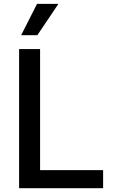

<svg xmlns="http://www.w3.org/2000/svg" viewBox="-20 -984 604 1004"><path d="M79.9 0V-727.3H189.6V-94.5H519.2V0ZM90.6 -800.1 173.7 -963.8H285.5L175.4 -800.1Z"/></svg>

Font: Inter Zeller Medium
Style: Regular
Weight: 500
Designer: Rasmus Andersson; Joe Bland
Foundry: zeller
Version: Version 3.015;git-dec3a8cb1